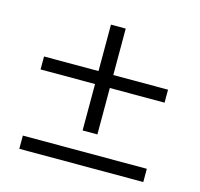

<svg xmlns="http://www.w3.org/2000/svg" viewBox="-84 -625 743 715"><g transform="rotate(15 287.5 -267.5)"><path d="M259 -127V-306H49V-356H259V-535H316V-356H527V-306H316V-127ZM49 0V-51H527V0Z"/></g></svg>

Font: Hedvig Letters Serif 14pt
Style: Regular
Weight: 400
Designer: Alexander Örn & Tor Weibull
Foundry: Kanon Foundry
Version: Version 1.000; ttfautohint (v1.8.4.7-5d5b)